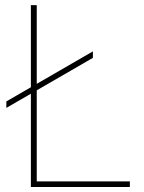

<svg xmlns="http://www.w3.org/2000/svg" viewBox="-20 -748 576 768"><path d="M103.5 0V-727.5H127V-22.5H499.5V0ZM5.4 -316.4V-342.3L351.6 -542.5V-516.6Z"/></svg>

Font: Inter 28pt Thin
Style: Regular
Weight: 250
Designer: Rasmus Andersson
Foundry: rsms
Version: Version 4.001;git-66647c0bb